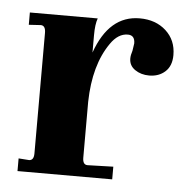

<svg xmlns="http://www.w3.org/2000/svg" viewBox="-40 -474 499 513"><g transform="rotate(5 209.5 -217.5)"><path d="M25 0V-34L53 -32Q66 -32 66 -51V-374Q66 -394 53 -394L21 -392V-425H203Q197 -409 197 -379V-333Q233 -435 315 -435Q358 -435 385.5 -410Q413 -385 413 -345Q413 -316 396 -300.5Q379 -285 353 -285Q331 -285 315 -296Q299 -307 299 -326Q299 -335 303 -347Q306 -365 306 -367Q306 -389 287 -389Q261 -389 241 -360Q199 -300 197 -201V-51Q197 -32 210 -32L279 -34V0Z"/></g></svg>

Font: UnnaBold
Style: Bold
Weight: 700
Designer: Jorge de Buen Unna
Foundry: Omnibus-Type
Version: Version 2.008;hotconv 1.0.109;makeotfexe 2.5.65596